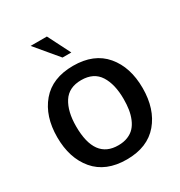

<svg xmlns="http://www.w3.org/2000/svg" viewBox="-228 -1159 1248 1329"><g transform="rotate(-30 396.5 -494.0)"><path d="M434.1 -820.8H363.8L212.9 -1001H342.8ZM651.9 -90.8Q564 13.2 397.9 13.2Q231 13.2 143.1 -90.8Q56.2 -193.8 56.2 -360.8Q56.2 -527.8 143.1 -630.9Q231 -734.9 397.9 -734.9Q564 -734.9 651.9 -630.9Q738.8 -527.8 738.8 -360.8Q738.8 -193.8 651.9 -90.8ZM586.9 -360.8Q586.9 -479 542 -549.8Q496.6 -621.1 397 -621.1Q297.4 -621.1 252 -549.8Q207 -479 207 -360.8Q207 -99.6 397 -101.1Q439 -101.1 471.9 -114.5Q504.9 -127.9 526.1 -150.9Q547.4 -173.8 561.3 -207.3Q575.2 -240.7 581.1 -278.3Q586.9 -315.9 586.9 -360.8Z"/></g></svg>

Font: Perun
Style: Bold
Weight: 700
Foundry: Copyright (c) Stefan Peev, Context Ltd, 2016
Version: Version 1.0000